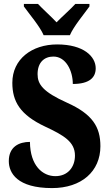

<svg xmlns="http://www.w3.org/2000/svg" viewBox="-20 -951 562 981"><path d="M203 -771H337C356 -816 410 -880 437 -918V-931H365C344 -907 296 -865 269 -837C243 -865 196 -907 174 -931H102V-918C129 -880 184 -816 203 -771ZM246 10C396 10 493 -75 493 -204C493 -303 452 -368 323 -426C198 -482 172 -521 172 -572C172 -632 206 -662 253 -662C317 -662 352 -589 352 -522C437 -522 469 -555 469 -602C469 -662 408 -724 272 -724C143 -724 43 -649 43 -528C43 -432 83 -364 211 -304C307 -259 363 -226 363 -156C363 -98 327 -51 263 -51C198 -51 134 -104 133 -226C77 -226 25 -201 25 -128C25 -67 68 10 246 10Z"/></svg>

Font: Noto Serif Devanagari Condensed ExtraBold
Style: Regular
Weight: 800
Width: 3
Designer: Universal Thirst, Indian Type Foundry and the Monotype Design Team
Foundry: Monotype Imaging Inc.
Version: Version 2.004